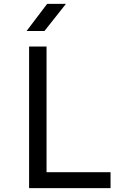

<svg xmlns="http://www.w3.org/2000/svg" viewBox="-20 -970 640 990"><path d="M130 0V-730H220V-82H550V0ZM117 -810 223 -950H320L209 -810Z"/></svg>

Font: JetBrainsMono NFM
Style: Regular
Weight: 400
Monospace: yes
Designer: Philipp Nurullin, Konstantin Bulenkov
Foundry: JetBrains
Version: Version 2.304; ttfautohint (v1.8.4.7-5d5b);Nerd Fonts 3.3.0